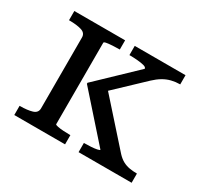

<svg xmlns="http://www.w3.org/2000/svg" viewBox="-112 -660 858 812"><g transform="rotate(30 317.0 -254.0)"><path d="M611 0H352V-45H355Q369 -45 386 -46Q403 -47 415 -49.5Q427 -52 427 -55L238 -268V-273L418 -445Q418 -453 404 -456.5Q390 -460 371 -461.5Q352 -463 337 -463H333V-508H581V-463H579Q559 -463 539 -458Q519 -453 500.5 -442Q482 -431 464 -414L330 -287L512 -83Q527 -67 542 -59Q557 -51 574 -48Q591 -45 609 -45H611ZM122 -81V-427Q122 -449 99 -456Q76 -463 40 -463H38V-508H286V-463H283Q269 -463 252 -462Q235 -461 223 -459Q211 -457 211 -453V-55Q211 -52 223 -49.5Q235 -47 252 -46Q269 -45 283 -45H286V0H38V-45H40Q76 -45 99 -52Q122 -59 122 -81Z"/></g></svg>

Font: Roboto Serif 20pt
Style: Regular
Weight: 400
Designer: Greg Gazdowicz
Foundry: Commercial Type
Version: Version 1.008